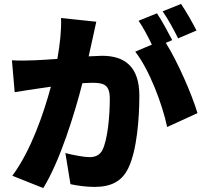

<svg xmlns="http://www.w3.org/2000/svg" viewBox="-20 -897 1040 981"><path d="M905 -877 811 -839C838 -801 870 -742 890 -701L984 -741C967 -775 931 -839 905 -877ZM41 -589 55 -426C88 -432 146 -440 178 -445L240 -454C203 -317 138 -127 43 1L201 64C286 -73 361 -315 401 -472L449 -474C511 -474 541 -465 541 -392C541 -299 529 -182 504 -132C491 -105 468 -94 436 -94C411 -94 351 -105 314 -115L340 44C376 52 423 58 462 58C543 58 602 33 636 -39C679 -127 692 -291 692 -408C692 -558 616 -612 501 -612L433 -609L451 -690C457 -718 465 -756 472 -786L292 -805C294 -743 287 -674 273 -596C228 -593 187 -590 158 -589C118 -588 80 -586 41 -589ZM782 -829 688 -791C712 -757 737 -708 756 -669L671 -633C743 -541 810 -364 834 -248L989 -319C962 -411 887 -584 827 -678L860 -692C842 -727 807 -792 782 -829Z"/></svg>

Font: Noto Sans TC Black
Style: Regular
Weight: 900
Designer: Ryoko NISHIZUKA 西塚涼子 (kana, bopomofo & ideographs); Paul D. Hunt (Latin, Greek & Cyrillic); Sandoll Communications 산돌커뮤니
Foundry: Adobe
Version: Version 2.004;hotconv 1.0.118;makeotfexe 2.5.65603